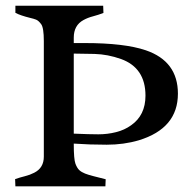

<svg xmlns="http://www.w3.org/2000/svg" viewBox="-20 -656 673 676"><path d="M239.7 -185.5Q294.4 -183.1 326.4 -183.1Q358.4 -183.1 388.4 -190.7Q418.5 -198.2 441.4 -214.8Q492.2 -250 492.2 -319.3Q492.2 -417 406.2 -448.2Q359.4 -464.8 313 -466.1Q266.6 -467.3 239.7 -467.3ZM239.7 -150.4Q239.7 -95.2 245.6 -79.6Q251.5 -64 259.3 -56.9Q267.1 -49.8 279.5 -44.9Q292 -40 309.8 -35.6Q327.6 -31.2 352.1 -24.9L351.1 0H34.2L33.2 -25.4Q49.8 -31.2 67.6 -35.6Q85.4 -40 100.6 -47.9Q134.3 -64.9 134.3 -104.5V-511.7Q134.3 -558.1 125 -570.8Q115.7 -583.5 106.9 -586.9Q98.1 -590.3 86.9 -592.8Q51.3 -601.6 34.2 -610.8V-635.7H343.3L344.2 -610.4Q326.2 -603.5 307.6 -598.6Q289.1 -593.8 273.9 -585.4Q239.7 -566.9 239.7 -523.4V-504.4H278.3Q418.5 -504.4 493.2 -479Q606.4 -440.4 606.4 -326.2Q606.4 -204.1 468.8 -162.1Q416 -146.5 355.7 -146.5Q295.4 -146.5 239.7 -150.4Z"/></svg>

Font: RadleyRegular
Style: Regular
Weight: 400
Designer: vernon adams
Foundry: vernon adams
Version: Version 1.000;PS 001.001;hotconv 1.0.56